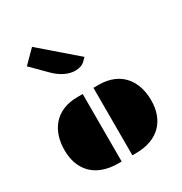

<svg xmlns="http://www.w3.org/2000/svg" viewBox="-207 -1074 1164 1227"><g transform="rotate(-30 374.5 -460.5)"><path d="M414.1 0H439.5C607.4 0 694.3 -98.6 694.3 -245.1C694.3 -383.3 620.1 -498 451.7 -498H414.1ZM54.7 -245.1C54.7 -98.6 141.6 0 309.6 0H335V-498H297.4C128.9 -498 54.7 -383.3 54.7 -245.1ZM369.1 -650.4C399.4 -650.4 423.8 -658.2 441.4 -675.8L463.4 -697.8L205.1 -920.9L114.3 -829.6L221.7 -722.2C268.1 -675.8 321.3 -650.4 369.1 -650.4Z"/></g></svg>

Font: Plaster
Style: Regular
Weight: 400
Designer: Eben Sorkin
Foundry: Eben Sorkin
Version: Version 1.007